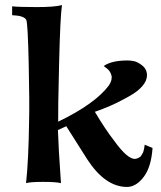

<svg xmlns="http://www.w3.org/2000/svg" viewBox="-20 -725 635 759"><path d="M583 -140Q578 -65 548 -25.5Q518 14 482 14Q396 14 325 -95L242 -226L209 -211Q211 -142 221 -1Q202 -6 150.5 -6Q99 -6 83 -1Q93 -93 95 -247Q97 -314 93.5 -473Q90 -632 84 -646Q76 -663 28 -665V-700Q54 -697 125.5 -697Q197 -697 225 -705Q218 -660 213.5 -469Q209 -278 210 -244Q357 -315 411 -388Q425 -410 420.5 -427Q416 -444 403 -454L390 -464Q421 -486 485 -486Q496 -486 510.5 -483Q525 -480 543 -465.5Q561 -451 561 -427Q561 -406 543 -385Q525 -364 495 -347Q465 -330 440.5 -318Q416 -306 386 -294.5Q356 -283 355 -283Q396 -214 431 -169Q485 -94 515 -97Q521 -98 525.5 -100Q530 -102 533.5 -104.5Q537 -107 539.5 -112Q542 -117 544 -119.5Q546 -122 547.5 -128.5Q549 -135 549.5 -137Q550 -139 551 -146L552 -153Z"/></svg>

Font: GFS Artemisia
Style: Bold
Weight: 700
Designer: Designed by Takis Katsoulidis.
Foundry: Designed by Takis Katsoulidis.
Version: Version 1.0